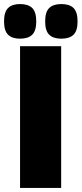

<svg xmlns="http://www.w3.org/2000/svg" viewBox="-50 -928 403 948"><path d="M49 0V-700H252V0ZM253 -737Q213 -737 193 -756.5Q173 -776 173 -822Q173 -869 193 -888.5Q213 -908 253 -908Q293 -908 313 -888.5Q333 -869 333 -822Q333 -776 313 -756.5Q293 -737 253 -737ZM49 -737Q10 -737 -10 -756.5Q-30 -776 -30 -822Q-30 -869 -10 -888.5Q10 -908 49 -908Q89 -908 109 -888.5Q129 -869 129 -822Q129 -776 109 -756.5Q89 -737 49 -737Z"/></svg>

Font: Georama ExtraBold
Style: Regular
Weight: 800
Designer: Jean-Baptiste Levee
Foundry: Production Type
Version: Version 1.001